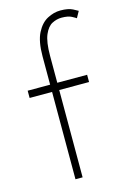

<svg xmlns="http://www.w3.org/2000/svg" viewBox="-110 -753 530 805"><g transform="rotate(-15 155.0 -350.0)"><path d="M17 -410.5H114.5V-533.5Q114.5 -598.5 133 -634.5Q151.5 -670.5 179.5 -685.2Q207.5 -700 236 -700Q270 -700 289 -690.2Q308 -680.5 310.5 -678.5L295 -650.5Q292 -653 276.8 -661.2Q261.5 -669.5 233 -669.5Q212 -669.5 192 -659.2Q172 -649 158.8 -618.5Q145.5 -588 145.5 -527V-410.5H275V-379H145.5V0H114.5V-379H17Z"/></g></svg>

Font: League Spartan Thin Thin
Style: Regular
Weight: 250
Version: Version 2.002